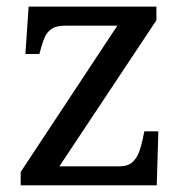

<svg xmlns="http://www.w3.org/2000/svg" viewBox="-20 -556 551 576"><path d="M450.2 0H42V-40L332 -479H175.8Q149.4 -479 135.3 -469.7Q121.1 -460.4 113.5 -442.6Q106 -424.8 98.1 -394H56.2L65.9 -536.1H449.2V-495.1L158.2 -57.1H339.8Q362.8 -57.1 376.2 -68.6Q389.6 -80.1 396.7 -98.6Q403.8 -117.2 408.2 -139.2L413.1 -162.1H455.1Z"/></svg>

Font: Satisar Sharada
Style: Regular
Weight: 400
Designer: Vinodh Rajan & Sunil Mahnoori
Version: 2.2